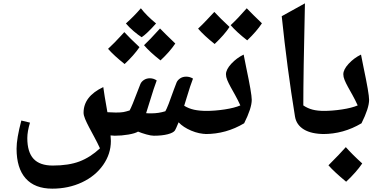

<svg xmlns="http://www.w3.org/2000/svg" viewBox="-20 -800 2310 1160"><path d="M1231.9 9.8Q1183.6 9.8 1135.3 -10.7Q1086.9 -31.2 1059.1 -61Q1041.5 -18.6 1037.1 -12.2Q1027.8 2 993.7 11Q959.5 20 909.2 20Q892.1 20 863.8 12Q835.4 3.9 814 -4.9Q796.9 5.9 755.9 12.9Q714.8 20 672.9 20L647.9 18.1L649.9 51.8Q649.9 129.9 603 196.8Q556.2 263.7 474.9 301.8Q393.6 339.8 295.9 339.8Q190.4 339.8 135.3 278.1Q80.1 216.3 80.1 98.1Q80.1 37.1 108.9 -71.8L161.1 -59.1Q145 -4.9 145 34.2Q145 118.7 182.6 159.4Q220.2 200.2 298.8 200.2Q395 200.2 460.4 175.3Q525.9 150.4 584 96.2Q568.4 62 550.8 29.8Q533.2 -2.4 518.6 -30.3Q503.9 -58.1 494.4 -80.8Q484.9 -103.5 484.9 -119.1Q484.9 -217.8 604 -273.9Q608.9 -234.4 628.9 -122.1L679.2 -120.1Q709.5 -120.1 724.9 -122.8Q740.2 -125.5 763.2 -132.8Q776.9 -157.2 812.5 -252L828.1 -292Q834 -306.6 849.6 -316.9Q865.2 -327.1 885.3 -327.1Q907.7 -327.1 926.8 -314Q913.1 -279.8 879.4 -169.4L862.8 -116.2L880.9 -115.2H895Q938.5 -115.2 979 -127.9Q992.7 -150.4 1030.8 -259.8L1046.9 -301.8Q1053.2 -316.4 1068.6 -326.7Q1084 -336.9 1105 -336.9Q1127 -336.9 1146 -325.2Q1130.9 -287.1 1106.9 -207L1092.8 -161.1Q1120.6 -144 1153.1 -137Q1185.5 -129.9 1231.9 -129.9Q1242.2 -129.9 1242.2 -120.1V0Q1242.2 9.8 1231.9 9.8ZM922.9 -658.2Q866.2 -594.7 835.9 -575.2Q814.9 -588.4 787.6 -611.6Q760.3 -634.8 740.7 -658.2Q789.1 -701.2 831.1 -750Q865.2 -705.6 922.9 -658.2ZM822.8 -515.1Q789.1 -465.8 732.9 -413.1Q669.4 -463.4 632.8 -504.9Q671.4 -540.5 710 -583L731 -606Q761.7 -572.3 822.8 -515.1ZM1039.1 -537.1Q1004.9 -486.3 949.7 -435.1Q885.3 -485.4 850.1 -526.9Q882.3 -556.6 946.8 -627.9Q972.7 -600.6 1039.1 -537.1Z M1366.7 -637.2Q1336.9 -591.3 1276.9 -534.2Q1213.9 -584 1176.8 -627Q1203.1 -651.4 1229 -679.2Q1254.9 -707 1274.9 -728Q1309.6 -690.4 1366.7 -637.2ZM1562.5 -659.2Q1530.8 -610.8 1473.6 -556.2Q1410.2 -605.5 1373.5 -647.9Q1418.5 -689.9 1470.7 -750Q1508.3 -710.9 1562.5 -659.2ZM1222.2 9.8Q1212.4 9.8 1212.4 0V-120.1Q1212.4 -129.9 1222.2 -129.9Q1279.3 -129.9 1337.9 -138.9Q1396.5 -147.9 1432.1 -163.1Q1416.5 -197.3 1400.9 -225.1Q1385.3 -252.9 1372.8 -275.6Q1360.4 -298.3 1352.8 -316.9Q1345.2 -335.4 1345.2 -351.1Q1345.2 -379.9 1377.4 -414.8Q1409.7 -449.7 1452.1 -470.2L1467.3 -393.6Q1501 -234.4 1501 -196.8Q1501 -147 1455.1 -55.2Q1346.2 9.8 1222.2 9.8Z M1822.3 -779.8Q1812.5 -350.1 1812.5 -163.1Q1838.4 -145.5 1868.2 -137.7Q1897.9 -129.9 1941.4 -129.9Q1951.2 -129.9 1951.2 -120.1V0Q1951.2 9.8 1941.4 9.8Q1861.8 9.8 1816.2 -17.8Q1770.5 -45.4 1762.2 -96.2Q1714.8 -386.7 1682.1 -702.1Z M1931.2 9.8Q1921.4 9.8 1921.4 0V-120.1Q1921.4 -129.9 1931.2 -129.9Q1988.3 -129.9 2046.9 -138.9Q2105.5 -147.9 2141.1 -163.1Q2125.5 -197.3 2109.9 -225.1Q2094.2 -252.9 2081.8 -275.6Q2069.3 -298.3 2061.8 -316.9Q2054.2 -335.4 2054.2 -351.1Q2054.2 -379.9 2086.4 -414.8Q2118.7 -449.7 2161.1 -470.2L2176.3 -393.6Q2210 -234.4 2210 -196.8Q2210 -147 2164.1 -55.2Q2055.2 9.8 1931.2 9.8ZM2168.5 187.5Q2132.8 240.2 2071.3 297.9Q1998 237.3 1964.4 198.7Q2035.2 127.9 2069.3 88.9Q2109.9 134.8 2168.5 187.5Z"/></svg>

Font: Droid Arabic Naskh
Style: Bold
Weight: 700
Designer: Pascal Zoghbi
Foundry: Ascender Corporation
Version: Version 1.00